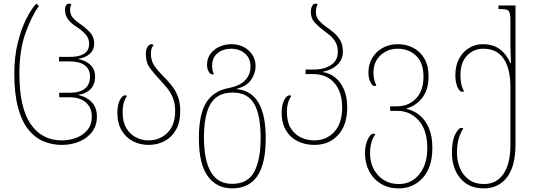

<svg xmlns="http://www.w3.org/2000/svg" viewBox="-20 -790 2954 1060"><path d="M321 10Q268 10 221 -9.5Q174 -29 137.5 -73.5Q101 -118 80 -194.5Q59 -271 59 -384Q59 -477 78 -553.5Q97 -630 125 -685.5Q153 -741 180 -770L195 -757Q152 -697 119.5 -604Q87 -511 87 -384Q87 -196 149 -105.5Q211 -15 321 -15Q365 -15 403 -30Q441 -45 464 -74Q487 -103 487 -145Q487 -195 454.5 -224Q422 -253 363 -253H307V-278H366Q420 -278 448.5 -300.5Q477 -323 477 -367Q477 -408 448 -429.5Q419 -451 365 -451H306V-476H368Q417 -476 444.5 -493.5Q472 -511 472 -549Q472 -580 451 -602Q430 -624 404 -641Q376 -658 357.5 -680.5Q339 -703 339 -738Q339 -752 345 -761Q351 -770 362 -770Q370 -770 374 -765Q367 -753 367 -737Q367 -710 382 -692.5Q397 -675 422 -658Q449 -640 474.5 -614Q500 -588 500 -549Q500 -515 476.5 -493.5Q453 -472 414 -465V-463Q454 -456 479.5 -431.5Q505 -407 505 -367Q505 -323 479.5 -297.5Q454 -272 414 -267V-265Q458 -256 486.5 -226Q515 -196 515 -146Q515 -97 488.5 -62Q462 -27 418 -8.5Q374 10 321 10Z M800 10Q754 10 714.5 -10Q675 -30 651.5 -70Q628 -110 628 -168Q628 -212 642 -238Q656 -264 672 -264Q677 -264 681 -260Q670 -245 663.5 -223Q657 -201 657 -171Q657 -117 677.5 -82.5Q698 -48 731 -31.5Q764 -15 800 -15Q862 -15 904.5 -57Q947 -99 947 -177Q947 -219 934.5 -249.5Q922 -280 902.5 -304Q883 -328 862 -350Q834 -380 809.5 -412Q785 -444 785 -494Q785 -514 794 -530Q803 -546 816 -546Q824 -546 828 -541Q813 -525 813 -494Q813 -455 832.5 -426.5Q852 -398 881 -370Q903 -348 924.5 -322Q946 -296 960.5 -261Q975 -226 975 -177Q975 -114 951 -72.5Q927 -31 887.5 -10.5Q848 10 800 10Z M1262 250Q1176 250 1127 182.5Q1078 115 1078 -27Q1078 -158 1118 -223Q1158 -288 1242 -304Q1302 -315 1332.5 -346Q1363 -377 1363 -422Q1363 -469 1332 -495Q1301 -521 1257 -521Q1210 -521 1180.5 -496Q1151 -471 1151 -428Q1151 -407 1160 -381Q1156 -379 1152 -379Q1141 -379 1132 -395Q1123 -411 1123 -432Q1123 -469 1143 -494.5Q1163 -520 1193.5 -533Q1224 -546 1257 -546Q1315 -546 1353 -511Q1391 -476 1391 -425Q1391 -385 1366 -349Q1341 -313 1287 -300V-298Q1447 -284 1447 -27Q1447 116 1400 183Q1353 250 1262 250ZM1262 225Q1349 225 1384 157.5Q1419 90 1419 -27Q1419 -155 1383 -217Q1347 -279 1265 -279Q1180 -279 1143 -217.5Q1106 -156 1106 -30Q1106 92 1143.5 158.5Q1181 225 1262 225Z M1715 10Q1665 10 1624 -10Q1583 -30 1559 -70Q1535 -110 1535 -168Q1535 -212 1549 -238Q1563 -264 1579 -264Q1584 -264 1588 -260Q1577 -245 1570.5 -223Q1564 -201 1564 -171Q1564 -118 1584.5 -83.5Q1605 -49 1639.5 -32Q1674 -15 1715 -15Q1782 -15 1825.5 -62Q1869 -109 1869 -197Q1869 -283 1826 -332Q1783 -381 1709 -381H1667V-406H1710Q1770 -406 1807.5 -431Q1845 -456 1845 -504Q1845 -535 1833 -556.5Q1821 -578 1802 -594Q1783 -610 1763 -625Q1737 -644 1716.5 -666.5Q1696 -689 1696 -726Q1696 -743 1703 -756.5Q1710 -770 1722 -770Q1730 -770 1734 -765Q1724 -751 1724 -724Q1724 -696 1741 -677Q1758 -658 1781 -642Q1802 -627 1823.5 -609Q1845 -591 1859 -566.5Q1873 -542 1873 -505Q1873 -461 1842 -432Q1811 -403 1763 -394V-392Q1799 -387 1829.5 -363Q1860 -339 1878.5 -297Q1897 -255 1897 -197Q1897 -100 1847 -45Q1797 10 1715 10Z M2181 250Q2125 250 2083.5 225Q2042 200 2018.5 156Q1995 112 1995 56Q1995 13 2010 -19.5Q2025 -52 2042 -52Q2047 -52 2052 -49Q2023 -8 2023 56Q2023 104 2042.5 142Q2062 180 2097.5 203Q2133 226 2181 226Q2252 226 2295.5 171.5Q2339 117 2339 27Q2339 -72 2291.5 -125Q2244 -178 2173 -178H2134V-203H2170Q2236 -203 2277 -246.5Q2318 -290 2318 -367Q2318 -444 2277 -482.5Q2236 -521 2176 -521Q2120 -521 2081 -485Q2042 -449 2042 -391Q2042 -368 2045.5 -352Q2049 -336 2058 -318Q2053 -315 2048 -315Q2035 -315 2024.5 -337Q2014 -359 2014 -390Q2014 -436 2035.5 -471Q2057 -506 2093.5 -526Q2130 -546 2176 -546Q2223 -546 2261.5 -526Q2300 -506 2323 -466.5Q2346 -427 2346 -368Q2346 -298 2313.5 -253Q2281 -208 2224 -191V-189Q2262 -181 2294.5 -155.5Q2327 -130 2347 -85Q2367 -40 2367 26Q2367 133 2314.5 191.5Q2262 250 2181 250Z M2651 250Q2568 250 2521.5 194.5Q2475 139 2475 52Q2475 -12 2493 -48Q2511 -84 2528 -84Q2533 -84 2538 -81Q2524 -61 2513.5 -28.5Q2503 4 2503 54Q2503 101 2520 140Q2537 179 2570 202.5Q2603 226 2651 226Q2722 226 2760 169.5Q2798 113 2798 8V-307Q2798 -411 2760.5 -466Q2723 -521 2648 -521Q2594 -521 2558 -482.5Q2522 -444 2522 -375Q2522 -351 2526.5 -328Q2531 -305 2542 -286Q2536 -283 2532 -283Q2517 -283 2505.5 -309.5Q2494 -336 2494 -374Q2494 -428 2514.5 -466Q2535 -504 2569.5 -525Q2604 -546 2645 -546Q2703 -546 2740.5 -517.5Q2778 -489 2797 -442H2801Q2800 -469 2799 -494.5Q2798 -520 2798 -543V-674Q2798 -704 2794 -718Q2790 -732 2778 -736Q2766 -740 2742 -740H2732V-760H2826V7Q2826 128 2779 189Q2732 250 2651 250Z"/></svg>

Font: Noto Serif Georgian SemiCondensed Thin
Style: Regular
Weight: 100
Width: 4
Designer: Monotype Design Team, Akaki Razmadze
Foundry: Google LLC
Version: Version 2.003; ttfautohint (v1.8.4.7-5d5b)